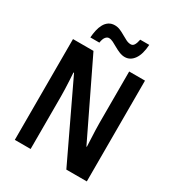

<svg xmlns="http://www.w3.org/2000/svg" viewBox="-212 -1047 1083 1178"><g transform="rotate(30 329.0 -458.5)"><path d="M584 0H439L183 -538H179Q181 -509 182.5 -479.5Q184 -450 185 -423Q186 -396 186 -371V0H74V-714H219L475 -184H478Q477 -212 475.5 -241Q474 -270 473 -297.5Q472 -325 472 -348V-714H584ZM161 -776Q163 -803 168.5 -828Q174 -853 185 -873Q196 -893 213.5 -904.5Q231 -916 255 -916Q275 -916 293.5 -908Q312 -900 329.5 -889.5Q347 -879 363.5 -871Q380 -863 396 -863Q411 -863 419.5 -877Q428 -891 433 -917H497Q493 -849 467.5 -813Q442 -777 403 -777Q384 -777 364.5 -785Q345 -793 327 -803.5Q309 -814 293 -822Q277 -830 263 -830Q250 -830 239.5 -817Q229 -804 225 -776Z"/></g></svg>

Font: Noto Sans Khmer Condensed SemiBold
Style: Regular
Weight: 600
Width: 3
Designer: Danh Hong and the Monotype Design Team
Foundry: Monotype Imaging Inc.
Version: Version 2.004